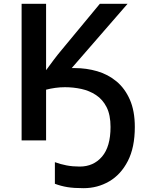

<svg xmlns="http://www.w3.org/2000/svg" viewBox="-20 -734 776 1004"><path d="M355 -378H371Q432 -378 488.5 -361.5Q545 -345 589 -308.5Q633 -272 659 -213Q685 -154 685 -70Q685 37 648.5 108Q612 179 551 214.5Q490 250 417 250Q366 250 332.5 244.5Q299 239 267 227V114Q297 125 328.5 131Q360 137 397 137Q469 137 513.5 85Q558 33 558 -70Q558 -133 537.5 -173.5Q517 -214 482 -237Q447 -260 405 -269Q363 -278 320 -278Q294 -278 269 -274.5Q244 -271 221 -265V0H93V-714H221V-367Q240 -393 261 -421Q282 -449 304 -475L502 -714H647Z"/></svg>

Font: Noto Sans SemiBold
Style: Regular
Weight: 600
Designer: Monotype Design Team
Foundry: Monotype Imaging Inc.
Version: Version 2.007